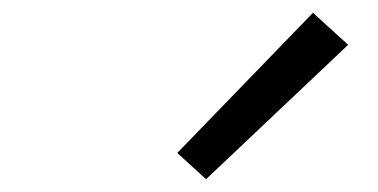

<svg xmlns="http://www.w3.org/2000/svg" viewBox="-20 -832 590 300"><path d="M302 -552 257 -593 469 -812 524 -762Z"/></svg>

Font: Lode
Style: Italic
Weight: 400
Italic angle: -11°
Monospace: yes
Designer: Belleve Invis
Foundry: Belleve Invis
Version: Version 29.2.0; ttfautohint (v1.8.3)